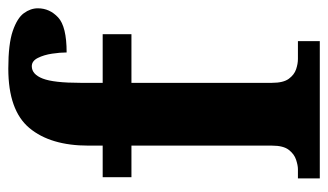

<svg xmlns="http://www.w3.org/2000/svg" viewBox="-188 -622 809 474"><g transform="rotate(-90 217.0 -384.5)"><path d="M14 0V-54H37Q46 -54 60 -58.5Q74 -63 84.5 -76.5Q95 -90 95 -118V-465H17V-536H95V-571Q95 -665 138.5 -717Q182 -769 285 -769Q346 -769 378 -758Q410 -747 422 -730.5Q434 -714 434 -696Q434 -667 411.5 -646Q389 -625 325 -625Q325 -641 322 -661Q319 -681 311.5 -696Q304 -711 291 -711Q271 -711 260.5 -684Q250 -657 250 -591V-536H370V-465H250V-118Q250 -90 260 -76.5Q270 -63 283.5 -58.5Q297 -54 309 -54H353V0Z"/></g></svg>

Font: Noto Serif Bengali Condensed ExtraBold
Style: Regular
Weight: 800
Width: 3
Designer: Juan Bruce, Universal Thirst, Indian Type Foundry and the Monotype Design Team.
Foundry: Monotype Imaging Inc.
Version: Version 2.003; ttfautohint (v1.8.4.7-5d5b)